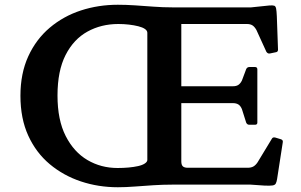

<svg xmlns="http://www.w3.org/2000/svg" viewBox="-20 -777 1268 808"><path d="M476 11Q394 11 320.5 -13.5Q247 -38 189.5 -86Q132 -134 99 -206Q66 -278 66 -374Q66 -468 99 -540Q132 -612 189.5 -660.5Q247 -709 320.5 -733Q394 -757 476 -757Q510 -757 548 -754.5Q586 -752 625.5 -749Q665 -746 704 -746H743V-98Q743 -83 749.5 -77Q756 -71 770 -71H1022Q1037 -71 1046.5 -76.5Q1056 -82 1064 -94L1124 -193Q1128 -201 1139 -198L1162 -191Q1172 -188 1170 -178L1146 -23Q1144 -11 1140.5 -4.5Q1137 2 1126.5 3.5Q1116 5 1093 4L1035 0H703Q666 0 626 2.5Q586 5 547.5 8Q509 11 476 11ZM475 -70Q499 -70 521 -72Q543 -74 561 -78Q579 -82 589.5 -89Q600 -96 600 -104V-639Q600 -648 590 -655Q580 -662 562 -666.5Q544 -671 522.5 -673.5Q501 -676 478 -676Q406 -676 348 -644Q290 -612 256 -545.5Q222 -479 222 -375Q222 -272 256.5 -204.5Q291 -137 348 -103.5Q405 -70 475 -70ZM1029 -252Q1020 -252 1016 -261L998 -318Q992 -332 983 -337.5Q974 -343 960 -343H743V-414H960Q975 -414 983.5 -420Q992 -426 998 -438L1016 -486Q1020 -495 1030 -495H1053Q1063 -495 1063 -485V-261Q1063 -252 1053 -252ZM1116 -552Q1107 -550 1101 -559L1059 -651Q1051 -665 1042 -670.5Q1033 -676 1019 -676H743V-746H1037L1114 -754Q1128 -755 1134 -753Q1140 -751 1142 -741Q1144 -731 1145 -708L1150 -568Q1150 -558 1140 -557Z"/></svg>

Font: Hahmlet SemiBold
Style: Regular
Weight: 600
Version: Version 1.002